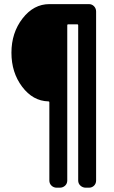

<svg xmlns="http://www.w3.org/2000/svg" viewBox="-20 -750 540 910"><path d="M209 -269.5Q135.7 -271.5 85 -338.9Q34.2 -406.2 34.2 -500Q34.2 -594.7 86.9 -662.6Q139.6 -730.5 213.9 -730.5H401.4Q416 -730.5 425.8 -720.2Q435.5 -710 435.5 -695.3V105.5Q435.5 120.1 425.8 129.9Q416 139.6 401.4 139.6H386.7Q372.1 139.6 361.3 129.9Q350.6 120.1 350.6 105.5V-629.9Q350.6 -634.8 345.7 -634.8H303.7Q298.8 -634.8 298.8 -629.9V105.5Q298.8 120.1 288.6 129.9Q278.3 139.6 262.7 139.6H249Q234.4 139.6 224.1 129.9Q213.9 120.1 213.9 105.5V-264.6Q213.9 -269.5 209 -269.5Z"/></svg>

Font: Rounded-L Mgen+ 1m medium
Style: Regular
Weight: 500
Designer: [Source Han Sans]
Ryoko NISHIZUKA  (kana & ideographs); Paul D. Hunt (Latin, Greek & Cyrillic); Wenlong ZHANG  (bopomofo
Version: Version 1.059.20150602